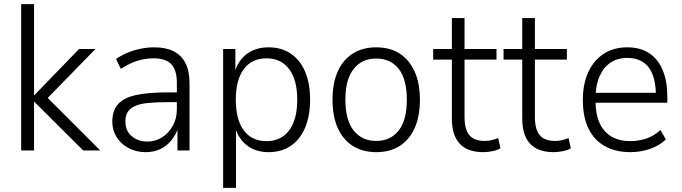

<svg xmlns="http://www.w3.org/2000/svg" viewBox="-20 -725 3286 925"><path d="M82 0V-705H144V-267H146L361 -489H440L191 -234L192 -271L463 0H381L146 -234H144V0Z M682 8Q635 8 598.5 -12Q562 -32 541.5 -65Q521 -98 521 -138Q521 -192 548.5 -223Q576 -254 635 -267Q694 -280 789 -280H844V-233H793Q734 -233 694 -229Q654 -225 630 -214Q606 -203 595 -185Q584 -167 584 -140Q584 -95 614.5 -69Q645 -43 691 -43Q729 -43 761 -63.5Q793 -84 812.5 -119Q832 -154 832 -198V-327Q832 -388 805 -416Q778 -444 720 -444Q680 -444 641.5 -432Q603 -420 562 -393L539 -441Q565 -459 595.5 -471.5Q626 -484 658.5 -490.5Q691 -497 723 -497Q778 -497 815.5 -478.5Q853 -460 873 -422Q893 -384 893 -324V0H835V-111H839Q828 -77 806 -49.5Q784 -22 752.5 -7Q721 8 682 8Z M1055 180V-489H1114V-375H1110Q1127 -434 1169.5 -465.5Q1212 -497 1274 -497Q1336 -497 1381 -466.5Q1426 -436 1450 -379.5Q1474 -323 1474 -245Q1474 -167 1450 -110Q1426 -53 1381 -22.5Q1336 8 1274 8Q1213 8 1171 -23.5Q1129 -55 1112 -113H1117V180ZM1264 -45Q1334 -45 1373 -97Q1412 -149 1412 -245Q1412 -340 1373 -392Q1334 -444 1264 -444Q1193 -444 1154.5 -392Q1116 -340 1116 -245Q1116 -149 1154.5 -97Q1193 -45 1264 -45Z M1793 8Q1728 8 1680.5 -21.5Q1633 -51 1607.5 -107.5Q1582 -164 1582 -245Q1582 -325 1607.5 -381.5Q1633 -438 1680.5 -467.5Q1728 -497 1792 -497Q1858 -497 1904.5 -467.5Q1951 -438 1977 -381.5Q2003 -325 2003 -245Q2003 -164 1977.5 -107.5Q1952 -51 1905 -21.5Q1858 8 1793 8ZM1792 -46Q1861 -46 1900.5 -96Q1940 -146 1940 -245Q1940 -343 1901 -393Q1862 -443 1792 -443Q1724 -443 1684 -393Q1644 -343 1644 -245Q1644 -146 1684 -96Q1724 -46 1792 -46Z M2308 8Q2233 8 2195 -32.5Q2157 -73 2157 -153V-438H2067V-489H2157V-638H2218V-489H2372V-438H2218V-162Q2218 -101 2241.5 -73.5Q2265 -46 2315 -46Q2333 -46 2349.5 -50Q2366 -54 2380 -60L2391 -11Q2378 -2 2354 3Q2330 8 2308 8Z M2647 8Q2572 8 2534 -32.5Q2496 -73 2496 -153V-438H2406V-489H2496V-638H2557V-489H2711V-438H2557V-162Q2557 -101 2580.5 -73.5Q2604 -46 2654 -46Q2672 -46 2688.5 -50Q2705 -54 2719 -60L2730 -11Q2717 -2 2693 3Q2669 8 2647 8Z M3017 8Q2947 8 2895.5 -20Q2844 -48 2816 -104Q2788 -160 2788 -244Q2788 -320 2814 -377Q2840 -434 2888 -465.5Q2936 -497 3002 -497Q3065 -497 3108 -468.5Q3151 -440 3173 -386.5Q3195 -333 3195 -258V-230H2833V-278H3157L3140 -261Q3140 -355 3105 -400.5Q3070 -446 3002 -446Q2955 -446 2921 -423Q2887 -400 2868 -356.5Q2849 -313 2849 -251V-242Q2849 -175 2869 -131.5Q2889 -88 2927 -66.5Q2965 -45 3017 -45Q3055 -45 3092.5 -57Q3130 -69 3162 -99L3188 -53Q3155 -22 3109.5 -7Q3064 8 3017 8Z"/></svg>

Font: Nunito Sans 10pt SemiCondensed Light
Style: Regular
Weight: 300
Width: 4
Designer: Vernon Adams
Foundry: Vernon Adams
Version: Version 3.101;gftools[0.9.27]